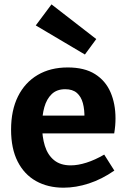

<svg xmlns="http://www.w3.org/2000/svg" viewBox="-20 -859 590 891"><path d="M274.8 12Q202.2 12 147.3 -18.7Q92.4 -49.4 61.9 -109.5Q31.4 -169.6 31.4 -257.2Q31.4 -347.2 63.5 -411.7Q95.6 -476.2 154.7 -511.1Q213.8 -546 294.2 -546Q372 -546 420.9 -515.2Q469.8 -484.4 492.9 -430.9Q516 -377.4 516 -309.6Q516 -293 514.6 -276.2Q513.2 -259.4 510 -240H144.2V-322.6H389.6L371.8 -310.2Q372.8 -350 364.6 -380.4Q356.4 -410.8 336.6 -427.9Q316.8 -445 282.6 -445Q243.6 -445 220 -422.3Q196.4 -399.6 185.8 -361.8Q175.2 -324 175.2 -277.4Q175.2 -224 188.2 -182.1Q201.2 -140.2 230.7 -115.9Q260.2 -91.6 308.4 -91.6Q341.6 -91.6 381.3 -104.2Q421 -116.8 463.6 -141.6L510.6 -67.4Q452.6 -27.2 392.5 -7.6Q332.4 12 274.8 12ZM219 -838.7 426.7 -677.7 374 -606 146 -741Z"/></svg>

Font: Bitter Thin
Style: Regular
Weight: 100
Designer: Sol Matas, and Bitter project Authors
Foundry: Sol Matas
Version: Version 2.002